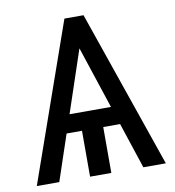

<svg xmlns="http://www.w3.org/2000/svg" viewBox="-81 -799 794 872"><g transform="rotate(-10 315.5 -363.5)"><path d="M509.9 0H613.6L362.2 -727.3H274.1L18.5 0H122.2L193.2 -211.6H264.2V0H362.2V-211.6H440ZM221.6 -295.5 317.8 -582.4 412.6 -295.5Z"/></g></svg>

Font: Margiela Sans
Style: Regular
Weight: 400
Designer: Stefan Endress, Andreas Faust
Version: Version 1.100;FEAKit 1.0